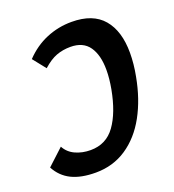

<svg xmlns="http://www.w3.org/2000/svg" viewBox="-136 -841 873 964"><g transform="rotate(-20 300.0 -358.5)"><path d="M4 -84.5 90.5 -164.5Q109 -130 145.5 -113.5Q182 -97 226 -97Q309.5 -97 357.5 -163.8Q405.5 -230.5 427.5 -348.5Q437.5 -403 437.5 -449Q437.5 -528 405.8 -573.5Q374 -619 306.5 -619Q266 -619 231.5 -606.2Q197 -593.5 158.5 -559L104 -627.5Q155.5 -681.5 219.5 -708.2Q283.5 -735 354.5 -735Q468 -735 523 -670.2Q578 -605.5 578 -489Q578 -430 565.5 -365.5Q544.5 -252 497 -165.5Q449.5 -79 377 -30.5Q304.5 18 212 18Q133.5 18 82.8 -7Q32 -32 4 -84.5Z"/></g></svg>

Font: JuliaMono BoldItalic
Style: Regular
Weight: 700
Italic angle: -9°
Monospace: yes
Designer: cormullion
Foundry: corm
Version: Version 0.049; ttfautohint (v1.8.4)